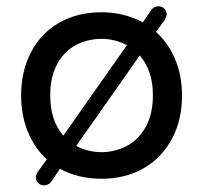

<svg xmlns="http://www.w3.org/2000/svg" viewBox="-20 -547 634 599"><path d="M91.8 6.8Q91.8 -1 97.7 -10.7L126 -49.8Q86.9 -85.9 66.4 -137.2Q45.9 -188.5 45.9 -249Q45.9 -325.2 77.1 -384.8Q108.4 -444.3 165.5 -476.6Q222.7 -508.8 296.9 -508.8Q365.2 -508.8 425.8 -477.5L453.1 -517.6Q461.9 -527.3 474.6 -527.3Q485.4 -527.3 492.7 -520Q500 -512.7 500 -502.9Q500 -496.1 494.1 -485.4L466.8 -447.3Q505.9 -412.1 526.9 -360.8Q547.9 -309.6 547.9 -249Q547.9 -172.9 516.6 -114.3Q484.4 -53.7 427.2 -21.5Q370.1 10.7 296.9 10.7Q223.6 10.7 167 -20.5L138.7 21.5Q129.9 31.2 117.2 31.2Q106.4 31.2 99.1 23.9Q91.8 16.6 91.8 6.8ZM296.9 -425.8Q256.8 -425.8 219.7 -408.2Q181.6 -388.7 159.2 -348.6Q136.7 -308.6 136.7 -250Q136.7 -169.9 177.7 -124L376 -406.2Q337.9 -425.8 296.9 -425.8ZM374 -90.8Q412.1 -110.4 434.6 -150.9Q457 -191.4 457 -250Q457 -327.1 416 -374L217.8 -91.8Q253.9 -72.3 296.9 -72.3Q336.9 -72.3 374 -90.8Z"/></svg>

Font: KTXP_ComRound
Style: Medium
Weight: 500
Version: Version 1.01;May 16, 2022;FontCreator 13.0.0.2683 64-bit